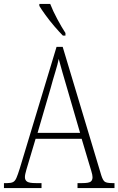

<svg xmlns="http://www.w3.org/2000/svg" viewBox="-22 -951 599 971"><path d="M-2 0V-25H15Q33 -25 43.5 -30Q54 -35 61 -51Q68 -67 78 -99L264 -714H295L490 -65Q498 -39 508 -32Q518 -25 546 -25H557V0H370V-25H394Q426 -25 436 -32Q446 -39 446 -55Q446 -66 439.5 -87Q433 -108 428 -125L391 -249H158L124 -135Q119 -118 111.5 -93Q104 -68 104 -55Q104 -40 115 -32.5Q126 -25 159 -25H188V0ZM168 -279H383L321 -492Q306 -543 294 -584.5Q282 -626 275 -653Q270 -627 257.5 -586.5Q245 -546 234 -505ZM296 -771Q278 -789 253.5 -817.5Q229 -846 208 -875Q187 -904 177 -921V-931H232Q245 -897 267.5 -855Q290 -813 309 -784V-771Z"/></svg>

Font: Noto Serif Tamil Condensed ExtraLight
Style: Italic
Weight: 200
Width: 3
Italic angle: -12°
Designer: Indian Type Foundry, Tom Grace, and the Monotype Design Team
Foundry: Monotype Imaging Inc.
Version: Version 2.003; ttfautohint (v1.8.4.7-5d5b)